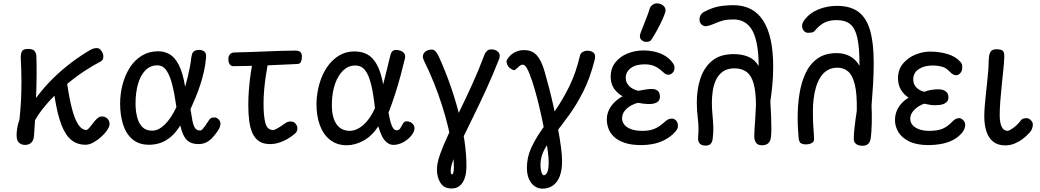

<svg xmlns="http://www.w3.org/2000/svg" viewBox="-20 -851 6209 1146"><path d="M130 14Q108 14 93.5 1Q79 -12 79 -46Q79 -61 82.5 -84.5Q86 -108 96 -137Q102 -191 105 -245.5Q108 -300 108 -362.5Q108 -425 104 -502Q103 -531 111 -545Q119 -559 148 -559Q176 -559 186 -546.5Q196 -534 197 -518Q199 -467 198.5 -401Q198 -335 195 -266Q243 -331 298 -384.5Q353 -438 410 -480.5Q467 -523 519 -553Q530 -559 539 -561.5Q548 -564 557 -564Q570 -564 578.5 -555.5Q587 -547 592 -535.5Q597 -524 597 -515Q597 -502 592.5 -494.5Q588 -487 574 -480Q538 -462 486.5 -428.5Q435 -395 381 -350Q394 -262 410 -200.5Q426 -139 447.5 -107Q469 -75 497 -75Q506 -79 516 -91.5Q526 -104 537.5 -119Q549 -134 561.5 -145Q574 -156 589 -156Q607 -156 620.5 -143.5Q634 -131 634 -110Q634 -102 630 -93Q626 -84 618 -72Q607 -55 585 -35Q563 -15 538 -1Q513 13 490 13Q443 13 407.5 -14Q372 -41 347 -105Q322 -169 305 -280Q271 -246 241 -209Q211 -172 189 -133L183 -41Q181 -12 166 1Q151 14 130 14Z M870 13Q808 13 769.5 -20.5Q731 -54 714 -110Q697 -166 697 -231Q697 -292 712 -348Q727 -404 755.5 -448.5Q784 -493 827 -519Q870 -545 925 -545Q960 -545 991 -528Q1022 -511 1046.5 -465Q1071 -419 1085 -333Q1093 -360 1100 -389.5Q1107 -419 1113 -449.5Q1119 -480 1122 -509Q1125 -530 1132 -539Q1139 -548 1149 -550.5Q1159 -553 1169 -553Q1189 -553 1200.5 -542.5Q1212 -532 1210 -509Q1207 -469 1198 -428Q1189 -387 1176 -347Q1163 -307 1147.5 -269.5Q1132 -232 1117 -199Q1123 -159 1128.5 -130.5Q1134 -102 1144 -87Q1154 -72 1175 -72Q1182 -72 1189.5 -80.5Q1197 -89 1205 -100.5Q1213 -112 1220 -123Q1227 -134 1231 -139Q1239 -148 1247.5 -149Q1256 -150 1260 -150Q1274 -150 1285 -138Q1296 -126 1296 -114Q1296 -104 1292 -92.5Q1288 -81 1278 -67Q1266 -50 1250.5 -32Q1235 -14 1214 -2.5Q1193 9 1163 9Q1120 9 1095 -15.5Q1070 -40 1056 -102Q1030 -60 1000 -34.5Q970 -9 937.5 2Q905 13 870 13ZM888 -71Q926 -71 963.5 -107.5Q1001 -144 1033 -212Q1022 -290 1008 -345.5Q994 -401 973 -431Q952 -461 919 -461Q877 -461 848 -431.5Q819 -402 804 -350.5Q789 -299 789 -234Q789 -189 798.5 -152Q808 -115 829.5 -93Q851 -71 888 -71Z M1592 9Q1552 9 1526.5 -8Q1501 -25 1487 -56Q1473 -87 1467.5 -129.5Q1462 -172 1462 -224Q1462 -264 1465 -306Q1468 -348 1473 -387Q1478 -426 1484 -458Q1456 -457 1428.5 -457Q1401 -457 1373 -456Q1358 -456 1350.5 -468Q1343 -480 1343 -500Q1343 -508 1346 -516.5Q1349 -525 1357.5 -531.5Q1366 -538 1384 -538Q1427 -539 1472.5 -540.5Q1518 -542 1564.5 -544Q1611 -546 1656.5 -547.5Q1702 -549 1744 -549Q1762 -549 1772 -541Q1782 -533 1782 -513Q1782 -497 1777 -483.5Q1772 -470 1755 -469Q1711 -467 1666 -465Q1621 -463 1577 -461Q1571 -429 1565.5 -390.5Q1560 -352 1556.5 -311.5Q1553 -271 1553 -232Q1553 -158 1564 -116.5Q1575 -75 1611 -75Q1618 -75 1636 -85Q1654 -95 1676 -111Q1687 -119 1695 -122.5Q1703 -126 1714 -126Q1734 -126 1744.5 -112.5Q1755 -99 1755 -85Q1755 -77 1752.5 -69.5Q1750 -62 1739 -52Q1718 -34 1693 -20Q1668 -6 1642.5 1.5Q1617 9 1592 9Z M2049 16Q1992 16 1951 -15.5Q1910 -47 1889 -104Q1868 -161 1869 -237Q1871 -297 1887 -352.5Q1903 -408 1932.5 -451Q1962 -494 2003 -519Q2044 -544 2094 -544Q2132 -544 2160.5 -532Q2189 -520 2209.5 -495Q2230 -470 2244 -433.5Q2258 -397 2267 -347Q2279 -394 2289.5 -437Q2300 -480 2309 -517Q2314 -538 2322.5 -545.5Q2331 -553 2344 -553Q2359 -553 2372.5 -547.5Q2386 -542 2393.5 -531Q2401 -520 2397 -502Q2387 -459 2372 -403.5Q2357 -348 2338.5 -290Q2320 -232 2299 -179Q2305 -145 2311.5 -121.5Q2318 -98 2327 -85.5Q2336 -73 2347 -73Q2364 -75 2370 -86.5Q2376 -98 2385 -113Q2393 -127 2405 -127Q2428 -127 2441 -114Q2454 -101 2454 -87Q2454 -83 2453 -77Q2452 -71 2450 -66Q2443 -49 2425.5 -31Q2408 -13 2384 -0.5Q2360 12 2331 14Q2308 14 2290 0Q2272 -14 2259.5 -39.5Q2247 -65 2238 -97Q2201 -40 2150.5 -12Q2100 16 2049 16ZM2067 -70Q2109 -70 2149.5 -106Q2190 -142 2218 -205Q2209 -291 2195 -347.5Q2181 -404 2159 -432Q2137 -460 2100 -460Q2060 -460 2029.5 -431.5Q1999 -403 1981 -353.5Q1963 -304 1961 -240Q1959 -182 1971.5 -144.5Q1984 -107 2008.5 -88.5Q2033 -70 2067 -70Z M2675 274Q2630 274 2609 240.5Q2588 207 2588 161Q2588 123 2606.5 70.5Q2625 18 2655.5 -47Q2686 -112 2723 -187.5Q2760 -263 2798.5 -347.5Q2837 -432 2871 -523Q2876 -537 2887.5 -547.5Q2899 -558 2917 -556Q2941 -555 2955 -539Q2969 -523 2958 -496Q2921 -402 2881 -315Q2841 -228 2803.5 -152Q2766 -76 2736 -13.5Q2706 49 2688 96Q2670 143 2670 171Q2670 181 2672.5 185.5Q2675 190 2678 190Q2683 190 2686 179Q2689 168 2689 149Q2689 100 2680.5 40.5Q2672 -19 2656.5 -85Q2641 -151 2619 -220Q2597 -289 2569.5 -357.5Q2542 -426 2510 -490Q2503 -505 2504 -516.5Q2505 -528 2512 -536.5Q2519 -545 2529.5 -549.5Q2540 -554 2551 -555Q2568 -557 2579 -545Q2590 -533 2597 -518Q2635 -435 2665.5 -349Q2696 -263 2718 -178Q2740 -93 2752 -13Q2764 67 2764 139Q2764 183 2753.5 213Q2743 243 2723.5 258.5Q2704 274 2675 274Z M3217 275Q3193 275 3172 261Q3151 247 3138 219Q3125 191 3125 151Q3125 89 3149.5 34.5Q3174 -20 3213 -75.5Q3252 -131 3296 -194.5Q3340 -258 3379 -337.5Q3418 -417 3442 -520Q3445 -534 3460.5 -542Q3476 -550 3493 -548Q3518 -545 3527 -531.5Q3536 -518 3529 -492Q3502 -385 3461.5 -305Q3421 -225 3376.5 -164Q3332 -103 3293.5 -54Q3255 -5 3230.5 39.5Q3206 84 3206 133Q3206 149 3208.5 163Q3211 177 3215.5 186Q3220 195 3226 195Q3238 195 3246.5 177Q3255 159 3255 116Q3255 95 3250 54.5Q3245 14 3235.5 -38.5Q3226 -91 3213.5 -149Q3201 -207 3186.5 -263.5Q3172 -320 3156 -368Q3137 -424 3124.5 -444.5Q3112 -465 3101 -465Q3091 -465 3083 -459Q3075 -453 3068.5 -446Q3062 -439 3054 -434Q3047 -430 3034 -437.5Q3021 -445 3013 -455Q3006 -466 3004 -477.5Q3002 -489 3009 -499Q3026 -525 3052 -538.5Q3078 -552 3108 -552Q3140 -552 3162 -539Q3184 -526 3200.5 -498Q3217 -470 3230 -426Q3243 -381 3258 -323.5Q3273 -266 3286.5 -203.5Q3300 -141 3311 -81Q3322 -21 3328.5 28.5Q3335 78 3335 109Q3335 165 3320.5 202Q3306 239 3279.5 257Q3253 275 3217 275Z M3807 15Q3748 15 3708.5 1.5Q3669 -12 3645.5 -34Q3622 -56 3612 -83Q3602 -110 3602 -137Q3602 -170 3615.5 -196.5Q3629 -223 3650.5 -243.5Q3672 -264 3696 -276Q3674 -289 3658 -306Q3642 -323 3633.5 -345Q3625 -367 3625 -393Q3625 -443 3652.5 -478Q3680 -513 3725 -531.5Q3770 -550 3823 -550Q3850 -550 3880.5 -544Q3911 -538 3940.5 -523Q3970 -508 3992 -480Q4000 -471 4003 -462.5Q4006 -454 4006 -446Q4006 -429 3995 -417Q3984 -405 3969 -405Q3956 -405 3945 -414.5Q3934 -424 3920 -436Q3906 -448 3884 -457.5Q3862 -467 3827 -467Q3775 -467 3745 -444.5Q3715 -422 3715 -387Q3715 -364 3727 -347.5Q3739 -331 3756.5 -321.5Q3774 -312 3790 -309Q3809 -313 3831.5 -316.5Q3854 -320 3870 -320Q3893 -320 3906 -309Q3919 -298 3919 -274Q3919 -249 3899 -239Q3879 -229 3849.5 -230Q3820 -231 3790 -237Q3773 -235 3750 -223Q3727 -211 3710 -191Q3693 -171 3693 -144Q3693 -124 3706.5 -107Q3720 -90 3747 -80Q3774 -70 3814 -70Q3850 -70 3874.5 -78Q3899 -86 3917.5 -99.5Q3936 -113 3953 -128Q3964 -138 3974 -140.5Q3984 -143 3991 -143Q4004 -143 4014.5 -132.5Q4025 -122 4026 -105Q4028 -90 4020 -77Q4012 -64 3994 -48Q3969 -26 3939.5 -12Q3910 2 3877 8.5Q3844 15 3807 15Z M3836 -601Q3820 -601 3806.5 -615Q3793 -629 3805 -659Q3811 -674 3820.5 -698Q3830 -722 3840.5 -749Q3851 -776 3858 -800Q3863 -814 3875.5 -822.5Q3888 -831 3901 -831Q3916 -831 3928.5 -824.5Q3941 -818 3948 -806.5Q3955 -795 3951 -779Q3946 -761 3933 -732.5Q3920 -704 3903 -673Q3886 -642 3870 -617Q3864 -607 3855.5 -604Q3847 -601 3836 -601Z M4190 18Q4180 18 4169 14Q4158 10 4151.5 -1.5Q4145 -13 4147 -35Q4152 -88 4145.5 -140.5Q4139 -193 4139 -239Q4139 -317 4160.5 -382.5Q4182 -448 4230 -488Q4278 -528 4359 -528Q4410 -528 4448 -511.5Q4486 -495 4508 -457Q4508 -478 4507.5 -497Q4507 -516 4505 -533Q4495 -641 4458 -688Q4421 -735 4358 -735Q4322 -735 4297.5 -729Q4273 -723 4237 -707Q4216 -698 4198 -695Q4180 -692 4166 -706Q4157 -715 4155.5 -729.5Q4154 -744 4160.5 -758Q4167 -772 4182 -780Q4232 -806 4272 -813Q4312 -820 4358 -820Q4476 -820 4535.5 -727.5Q4595 -635 4595 -452Q4595 -391 4589 -334Q4583 -277 4578 -247Q4581 -199 4582.5 -159Q4584 -119 4584 -88.5Q4584 -58 4582 -36Q4580 -11 4567 2.5Q4554 16 4528 16Q4502 16 4492 0Q4482 -16 4482 -36Q4482 -58 4483.5 -80Q4485 -102 4487.5 -135Q4490 -168 4492 -222Q4492 -303 4478.5 -351.5Q4465 -400 4436.5 -421.5Q4408 -443 4364 -443Q4322 -443 4295.5 -424.5Q4269 -406 4254.5 -376Q4240 -346 4234.5 -310Q4229 -274 4229 -239Q4229 -203 4232.5 -167.5Q4236 -132 4237.5 -97Q4239 -62 4234 -24Q4233 -15 4229.5 -5Q4226 5 4217 11.5Q4208 18 4190 18Z M5128 19Q5104 19 5090 8.5Q5076 -2 5076 -22Q5076 -46 5079 -75.5Q5082 -105 5086 -135Q5090 -165 5094 -190Q5096 -291 5082 -347Q5068 -403 5041.5 -425Q5015 -447 4978 -447Q4943 -447 4917.5 -431Q4892 -415 4875.5 -388Q4859 -361 4849.5 -327.5Q4840 -294 4836 -258Q4832 -222 4832 -189Q4832 -136 4834 -104Q4836 -72 4837.5 -53.5Q4839 -35 4839 -20Q4839 -10 4833.5 -4Q4828 2 4819.5 5.5Q4811 9 4802.5 10Q4794 11 4788 11Q4774 11 4762 5Q4750 -1 4747 -26Q4746 -39 4743.5 -73.5Q4741 -108 4741 -151Q4741 -221 4751.5 -289Q4762 -357 4787.5 -412.5Q4813 -468 4858.5 -501Q4904 -534 4974 -534Q5018 -534 5053 -515.5Q5088 -497 5110 -458Q5110 -461 5110 -463.5Q5110 -466 5110 -469Q5110 -569 5097 -626Q5084 -683 5054.5 -707Q5025 -731 4973 -731Q4930 -731 4900 -715.5Q4870 -700 4844 -668Q4837 -659 4824.5 -657Q4812 -655 4804 -655Q4789 -655 4778.5 -666.5Q4768 -678 4767.5 -695.5Q4767 -713 4781 -731Q4813 -774 4865 -795Q4917 -816 4975 -816Q5056 -816 5104 -780Q5152 -744 5173.5 -669Q5195 -594 5195 -477Q5195 -409 5191 -346.5Q5187 -284 5182 -220Q5183 -203 5183.5 -176.5Q5184 -150 5183.5 -120Q5183 -90 5181 -63.5Q5179 -37 5176 -20Q5172 -1 5160.5 9Q5149 19 5128 19Z M5522 15Q5451 15 5406.5 -7Q5362 -29 5342 -63Q5322 -97 5322 -133Q5322 -165 5333 -190.5Q5344 -216 5362.5 -235.5Q5381 -255 5403 -268Q5373 -288 5356.5 -317Q5340 -346 5340 -384Q5340 -435 5369 -470.5Q5398 -506 5442.5 -524.5Q5487 -543 5531 -543Q5587 -543 5635.5 -528.5Q5684 -514 5712 -482Q5723 -470 5723 -459Q5723 -448 5723 -441Q5723 -433 5718 -423.5Q5713 -414 5705 -408Q5697 -402 5687 -402Q5678 -402 5668.5 -407Q5659 -412 5650 -422Q5628 -446 5602.5 -453Q5577 -460 5545 -460Q5497 -460 5464 -438.5Q5431 -417 5431 -377Q5431 -347 5450.5 -328Q5470 -309 5498 -303Q5512 -310 5535.5 -314Q5559 -318 5579 -318Q5608 -318 5624.5 -306Q5641 -294 5641 -270Q5641 -256 5635 -247.5Q5629 -239 5618 -233Q5605 -226 5587 -224.5Q5569 -223 5558 -223Q5539 -223 5524.5 -226.5Q5510 -230 5497 -232Q5475 -225 5455.5 -211Q5436 -197 5424.5 -179.5Q5413 -162 5413 -143Q5413 -121 5426.5 -105Q5440 -89 5465.5 -79.5Q5491 -70 5527 -70Q5578 -70 5608 -83.5Q5638 -97 5667 -128Q5676 -138 5687 -142Q5698 -146 5704 -146Q5717 -146 5729 -134Q5741 -122 5741 -105Q5741 -94 5736 -81.5Q5731 -69 5722 -58Q5698 -30 5665.5 -14Q5633 2 5596.5 8.5Q5560 15 5522 15Z M5982 17Q5936 17 5908 -5.5Q5880 -28 5867.5 -67Q5855 -106 5855 -154Q5855 -183 5857.5 -216.5Q5860 -250 5864 -285Q5868 -320 5871.5 -355Q5875 -390 5878 -423Q5881 -456 5881 -484Q5882 -516 5887.5 -531.5Q5893 -547 5903 -552Q5913 -557 5926 -557Q5959 -557 5967.5 -546Q5976 -535 5974 -505Q5973 -476 5968.5 -433Q5964 -390 5959 -341.5Q5954 -293 5950.5 -246.5Q5947 -200 5947 -163Q5947 -120 5958.5 -95Q5970 -70 5995 -70Q6007 -72 6030 -89Q6053 -106 6072 -131Q6080 -142 6091.5 -144Q6103 -146 6107 -146Q6116 -146 6125 -140Q6134 -134 6139.5 -125.5Q6145 -117 6145 -107Q6145 -100 6141 -86Q6137 -72 6125 -59Q6108 -40 6086 -23Q6064 -6 6038 5Q6012 16 5982 17Z"/></svg>

Font: Playpen Sans
Style: Regular
Weight: 400
Designer: Laura Meseguer, Veronika Burian, José Scaglione, Kostas Bartsokas, Vera Evstafieva, Tom Grace, Yorlmar Campos
Foundry: TypeTogether
Version: Version 2.000